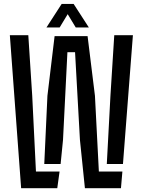

<svg xmlns="http://www.w3.org/2000/svg" viewBox="-20 -984 746 1004"><path d="M424 0 398 -252.5 372.5 -711H332.5L309.5 -252.5L297 -126.5H211.5L228 -483L265.5 -795H438L476.5 -483L497 -87H620L612.5 0ZM90.5 0 31.5 -800H128L148.5 -483L168 -87H291.5L279.5 0ZM538.5 -126.5 557.5 -483 577.5 -800H675L623 -126.5ZM223 -840.5 302.5 -963.5H365L444.5 -840.5H376L334 -910L292 -840.5Z"/></svg>

Font: Big Shoulders Stencil Text Thin SemiBold
Style: Regular
Weight: 600
Version: Version 2.001